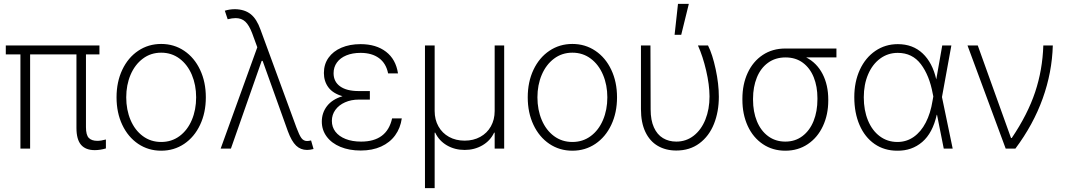

<svg xmlns="http://www.w3.org/2000/svg" viewBox="-20 -764 5478 987"><path d="M491.2 -484.4H421.9V-110.4Q421.9 -70.3 436.3 -55.2Q450.7 -40 480.5 -40Q499 -40 524.4 -46.9V-1Q494.6 7.8 466.8 7.8Q420.4 7.8 396.7 -19.5Q373 -46.9 373 -106.4V-484.4H134.8V0H85V-484.4H9.8V-530.3H491.2Z M579.1 -263.7Q579.1 -342.8 608.6 -405.3Q638.2 -467.8 690.4 -502.9Q742.7 -538.1 808.6 -538.1Q874.5 -538.1 926.8 -502.9Q979 -467.8 1008.5 -405.3Q1038.1 -342.8 1038.1 -263.7Q1038.1 -184.6 1008.5 -122.1Q979 -59.6 926.8 -24.4Q874.5 10.7 808.6 10.7Q742.7 10.7 690.4 -24.4Q638.2 -59.6 608.6 -122.1Q579.1 -184.6 579.1 -263.7ZM988.3 -263.7Q988.3 -327.1 966.1 -379.6Q943.8 -432.1 903.1 -462.6Q862.3 -493.2 808.6 -493.2Q754.9 -493.2 714.1 -462.4Q673.3 -431.6 651.1 -379.4Q628.9 -327.1 628.9 -263.7Q628.9 -199.7 651.1 -147.2Q673.3 -94.7 714.1 -64.5Q754.9 -34.2 808.6 -34.2Q862.3 -34.2 903.1 -64.5Q943.8 -94.7 966.1 -147.2Q988.3 -199.7 988.3 -263.7Z M1460 -88.9 1330.1 -451.2H1325.2L1167 0H1114.3L1302.7 -521L1276.4 -592.8Q1260.7 -634.3 1241.2 -652.6Q1221.7 -670.9 1191.4 -670.9Q1173.8 -670.9 1150.4 -665L1135.7 -709Q1161.1 -716.8 1188.5 -716.8Q1237.8 -715.8 1268.8 -691.2Q1299.8 -666.5 1319.3 -611.3L1503.9 -108.4Q1518.1 -69.8 1529.3 -54.4Q1540.5 -39.1 1558.6 -39.1Q1563 -39.1 1568.4 -40Q1573.7 -41 1579.1 -42L1591.8 2Q1573.7 6.8 1558.6 6.8Q1525.4 6.8 1502.2 -15.4Q1479 -37.6 1460 -88.9Z M1740.7 -269.5Q1691.4 -283.7 1668.2 -314.9Q1645 -346.2 1645 -388.7Q1645 -433.6 1668.7 -467Q1692.4 -500.5 1735.1 -518.8Q1777.8 -537.1 1833.5 -537.1Q1913.6 -537.1 1964.4 -498Q2015.1 -459 2025.9 -386.7H1975.1Q1964.8 -438.5 1928.2 -465.3Q1891.6 -492.2 1833.5 -492.2Q1791.5 -492.2 1760.3 -479.2Q1729 -466.3 1711.9 -442.6Q1694.8 -418.9 1694.8 -387.7Q1694.8 -344.2 1728.3 -320.1Q1761.7 -295.9 1823.7 -295.9H1881.3V-252H1823.7Q1785.2 -252 1753.7 -238Q1722.2 -224.1 1704.1 -199.2Q1686 -174.3 1686 -142.6Q1686 -110.8 1704.3 -86.9Q1722.7 -63 1756.6 -49.6Q1790.5 -36.1 1836.4 -36.1Q1969.2 -36.1 1995.6 -155.3H2045.4Q2038.6 -106 2011.5 -68.6Q1984.4 -31.2 1939.2 -10.7Q1894 9.8 1834.5 9.8Q1775.4 9.8 1730 -9Q1684.6 -27.8 1659.4 -61.8Q1634.3 -95.7 1634.3 -138.7Q1634.3 -184.1 1661.1 -218.8Q1688 -253.4 1740.7 -269.5Z M2164.6 -530.3H2214.4V-193.4Q2214.4 -148.9 2233.9 -114.3Q2253.4 -79.6 2288.3 -60.3Q2323.2 -41 2368.7 -41Q2413.6 -41 2448.7 -60.3Q2483.9 -79.6 2503.4 -114.3Q2522.9 -148.9 2522.9 -193.4V-530.3H2571.8V0H2522.9V-82H2520Q2500.5 -40.5 2459.7 -16.8Q2418.9 6.8 2368.7 6.8Q2317.9 6.8 2277.3 -16.8Q2236.8 -40.5 2217.3 -82H2214.4V203.1H2164.6Z M2692.9 -263.7Q2692.9 -342.8 2722.4 -405.3Q2752 -467.8 2804.2 -502.9Q2856.4 -538.1 2922.4 -538.1Q2988.3 -538.1 3040.5 -502.9Q3092.8 -467.8 3122.3 -405.3Q3151.9 -342.8 3151.9 -263.7Q3151.9 -184.6 3122.3 -122.1Q3092.8 -59.6 3040.5 -24.4Q2988.3 10.7 2922.4 10.7Q2856.4 10.7 2804.2 -24.4Q2752 -59.6 2722.4 -122.1Q2692.9 -184.6 2692.9 -263.7ZM3102.1 -263.7Q3102.1 -327.1 3079.8 -379.6Q3057.6 -432.1 3016.8 -462.6Q2976.1 -493.2 2922.4 -493.2Q2868.7 -493.2 2827.9 -462.4Q2787.1 -431.6 2764.9 -379.4Q2742.7 -327.1 2742.7 -263.7Q2742.7 -199.7 2764.9 -147.2Q2787.1 -94.7 2827.9 -64.5Q2868.7 -34.2 2922.4 -34.2Q2976.1 -34.2 3016.8 -64.5Q3057.6 -94.7 3079.8 -147.2Q3102.1 -199.7 3102.1 -263.7Z M3323.7 -530.3 3324.7 -201.2Q3324.7 -146 3341.6 -108.9Q3358.4 -71.8 3388.2 -54Q3418 -36.1 3456.5 -36.1Q3507.3 -36.1 3546.1 -66.4Q3585 -96.7 3606.2 -149.7Q3627.4 -202.6 3627.4 -268.6Q3627 -328.6 3610.1 -401.1Q3593.3 -473.6 3567.9 -530.3H3619.6Q3642.6 -484.9 3658.9 -408.7Q3675.3 -332.5 3675.3 -266.6Q3675.3 -189.5 3650.1 -126.7Q3625 -64 3575.4 -27.1Q3525.9 9.8 3456.5 9.8Q3402.3 9.8 3361.3 -14.2Q3320.3 -38.1 3297.6 -85.9Q3274.9 -133.8 3274.9 -203.1V-530.3ZM3465.3 -744.1H3521L3481.9 -585H3447.8Z M4017.1 -514.6H4279.8V-468.8H4124.5Q4179.2 -440.4 4208.5 -383.8Q4237.8 -327.1 4237.8 -252V-247.1Q4237.8 -174.8 4210.4 -116Q4183.1 -57.1 4132.8 -23.2Q4082.5 10.7 4017.1 10.7Q3951.7 10.7 3901.4 -23.2Q3851.1 -57.1 3823.7 -116.7Q3796.4 -176.3 3796.4 -251V-256.8Q3796.4 -330.6 3823.5 -389.2Q3850.6 -447.8 3900.6 -481.2Q3950.7 -514.6 4017.1 -514.6ZM4017.1 -36.1Q4067.9 -36.1 4105.2 -64.5Q4142.6 -92.8 4162.4 -142.1Q4182.1 -191.4 4182.1 -253.9V-259.8Q4182.1 -319.3 4163.1 -366.7Q4144 -414.1 4107.2 -441.4Q4070.3 -468.8 4018.1 -468.8Q3965.8 -468.8 3928 -441.2Q3890.1 -413.6 3870.6 -365.2Q3851.1 -316.9 3851.1 -256.8V-251Q3851.1 -189.5 3871.1 -140.6Q3891.1 -91.8 3928.7 -64Q3966.3 -36.1 4017.1 -36.1Z M4371.6 -264.6Q4371.6 -343.3 4400.1 -405.3Q4428.7 -467.3 4479.7 -502.2Q4530.8 -537.1 4595.2 -537.1Q4672.4 -537.1 4722.9 -489.5Q4773.4 -441.9 4793 -356L4823.7 -530.3H4870.6L4822.3 -265.1L4877.4 0H4831.5L4796.9 -173.8H4795.4Q4774.4 -80.1 4720.9 -34.2Q4667.5 11.7 4592.3 10.7Q4525.9 10.7 4475.8 -23.9Q4425.8 -58.6 4398.7 -121.1Q4371.6 -183.6 4371.6 -264.6ZM4593.3 -34.2Q4640.1 -34.2 4677.2 -60.3Q4714.4 -86.4 4739 -134Q4763.7 -181.6 4773.9 -246.1L4777.8 -268.1L4774.9 -282.2Q4757.8 -376 4713.9 -434.1Q4669.9 -492.2 4595.2 -492.2Q4544.4 -492.2 4504.6 -462.9Q4464.8 -433.6 4442.6 -381.6Q4420.4 -329.6 4420.4 -263.7Q4420.4 -197.3 4441.9 -145Q4463.4 -92.8 4502.7 -63.5Q4542 -34.2 4593.3 -34.2Z M4953.6 -530.3H5006.3L5177.2 -54.7H5181.2Q5263.2 -176.3 5301.3 -290.8Q5339.4 -405.3 5343.3 -530.3H5392.1Q5388.2 -391.6 5340.1 -257.6Q5292 -123.5 5199.7 0H5149.9Z"/></svg>

Font: Pretendard Std ExtraLight
Style: Regular
Weight: 200
Designer: Base glyphs from Inter by Rasmus Andersson; Hangeul glyphs from Noto Sans CJK(Source Han Sans) by Jang Soo-young and Kan
Foundry: Kil Hyung-jin
Version: Version 1.309